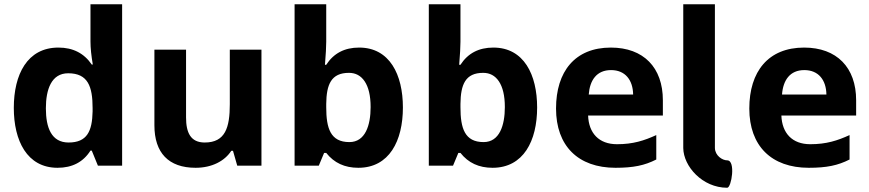

<svg xmlns="http://www.w3.org/2000/svg" viewBox="-20 -780 4093 904"><path d="M45 -272C45 -118 107 10 251 10C320 10 372 -17 406 -71H412L441 0H555V-760H406V-585C406 -553 410 -517 417 -476H412C376 -529 324 -556 255 -556C108 -556 45 -429 45 -272ZM196 -270C196 -359 222 -435 301 -435C394 -435 416 -373 416 -271V-255C414 -162 390 -109 303 -109C222 -109 196 -179 196 -270Z M944 -109C877 -109 856 -156 856 -227V-546H707V-190C707 -61 773 10 901 10C978 10 1038 -22 1069 -70H1077L1097 0H1211V-546H1062V-289C1062 -180 1041 -109 944 -109Z M1877 -274C1877 -428 1815 -556 1671 -556C1602 -556 1551 -529 1516 -475H1510C1514 -524 1516 -560 1516 -583V-760H1367V0H1481L1506 -60H1516C1553 -13 1603 10 1667 10C1813 10 1877 -117 1877 -274ZM1625 -111C1536 -111 1516 -176 1516 -275V-291C1517 -382 1539 -437 1623 -437C1654 -437 1679 -424 1697 -397C1715 -370 1725 -330 1725 -276C1725 -190 1700 -111 1625 -111Z M2509 -274C2509 -428 2447 -556 2303 -556C2234 -556 2183 -529 2148 -475H2142C2146 -524 2148 -560 2148 -583V-760H1999V0H2113L2138 -60H2148C2185 -13 2235 10 2299 10C2445 10 2509 -117 2509 -274ZM2257 -111C2168 -111 2148 -176 2148 -275V-291C2149 -382 2171 -437 2255 -437C2286 -437 2311 -424 2329 -397C2347 -370 2357 -330 2357 -276C2357 -190 2332 -111 2257 -111Z M2961 -335H2752C2757 -402 2789 -450 2857 -450C2924 -450 2960 -403 2961 -335ZM3070 -29V-144C3013 -118 2961 -101 2885 -101C2800 -101 2752 -153 2749 -236H3101V-308C3101 -462 3010 -556 2856 -556C2687 -556 2598 -443 2598 -269C2598 -93 2702 10 2878 10C2962 10 3015 -1 3070 -29Z M3197 -83C3198 3 3287 104 3404 104C3424 104 3445 -25 3404 -25C3381 -25 3347 -47 3346 -83V-760H3197Z M3871 -335H3662C3667 -402 3699 -450 3767 -450C3834 -450 3870 -403 3871 -335ZM3980 -29V-144C3923 -118 3871 -101 3795 -101C3710 -101 3662 -153 3659 -236H4011V-308C4011 -462 3920 -556 3766 -556C3597 -556 3508 -443 3508 -269C3508 -93 3612 10 3788 10C3872 10 3925 -1 3980 -29Z"/></svg>

Font: Passageway
Style: Regular
Weight: 700
Foundry: Ascender Corporation
Version: Version 1.11